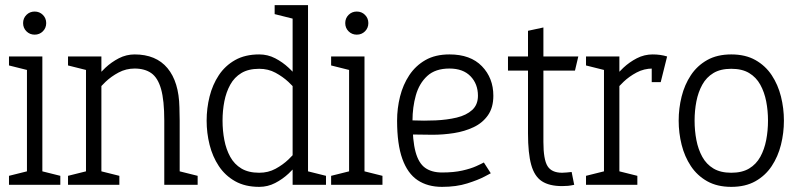

<svg xmlns="http://www.w3.org/2000/svg" viewBox="-20 -720 3104 748"><path d="M85 0V-500H145V0ZM115 -585Q96 -585 83 -598Q70 -611 70 -630Q70 -649 83 -662Q96 -675 115 -675Q134 -675 147 -662Q160 -649 160 -630Q160 -611 147 -598Q134 -585 115 -585ZM95 -445 15 -465V-500H95ZM15 0V-35L95 -55V0ZM135 0V-55L215 -35V0Z M680 -250H620Q620 -329 607.5 -373Q595 -417 569.5 -435Q544 -453 504 -453V-508Q588 -508 632.5 -454.5Q677 -401 679 -302ZM315 -500H375V0H315ZM620 -250H680V0H620ZM347 -350 315 -360Q315 -360 324 -375Q333 -390 350 -412Q367 -434 390.5 -456Q414 -478 443 -493Q472 -508 505 -508V-453Q471 -453 442 -437.5Q413 -422 391.5 -401.5Q370 -381 358.5 -365.5Q347 -350 347 -350ZM325 -445 245 -465V-500H325ZM365 0V-55L445 -35V0ZM245 0V-35L325 -55V0ZM670 0V-55L750 -35V0Z M1120 -60V-700H1180V-70ZM1120 -60 1180 -70V0H1120ZM1148 -150 1180 -140Q1180 -140 1171 -125Q1162 -110 1145 -88Q1128 -66 1104.5 -44Q1081 -22 1052 -7Q1023 8 990 8V-47Q1025 -47 1053.5 -62.5Q1082 -78 1103.5 -98.5Q1125 -119 1136.5 -134.5Q1148 -150 1148 -150ZM1148 -350Q1148 -350 1136.5 -365.5Q1125 -381 1103.5 -401Q1082 -421 1053.5 -436.5Q1025 -452 990 -452V-508Q1023 -508 1052 -493Q1081 -478 1104.5 -456Q1128 -434 1145 -412Q1162 -390 1171 -375Q1180 -360 1180 -360ZM990 -452Q948 -452 920.5 -435.5Q893 -419 877 -390Q861 -361 854 -325Q847 -289 847 -250Q847 -211 854 -174.5Q861 -138 877 -109Q893 -80 920.5 -63.5Q948 -47 990 -47V8Q935 8 896 -14Q857 -36 832.5 -73Q808 -110 796.5 -156Q785 -202 785 -250Q785 -298 796.5 -344Q808 -390 832.5 -427Q857 -464 896 -486Q935 -508 990 -508ZM1050 -700H1130V-645L1050 -665ZM1170 0V-55L1250 -35V0Z M1340 0V-500H1400V0ZM1370 -585Q1351 -585 1338 -598Q1325 -611 1325 -630Q1325 -649 1338 -662Q1351 -675 1370 -675Q1389 -675 1402 -662Q1415 -649 1415 -630Q1415 -611 1402 -598Q1389 -585 1370 -585ZM1350 -445 1270 -465V-500H1350ZM1270 0V-35L1350 -55V0ZM1390 0V-55L1470 -35V0Z M1865 -87 1892 -45Q1892 -45 1867.5 -32Q1843 -19 1800.5 -5.5Q1758 8 1702 8V-48Q1748 -48 1781 -55.5Q1814 -63 1835 -72.5Q1856 -82 1865 -87ZM1527 -250H1587Q1587 -172 1599 -128Q1611 -84 1636.5 -66Q1662 -48 1702 -48V8Q1646 8 1607 -18Q1568 -44 1547.5 -101Q1527 -158 1527 -250ZM1731 -508Q1813 -508 1857.5 -462Q1902 -416 1902 -347Q1902 -301 1881 -271Q1860 -241 1825 -224.5Q1790 -208 1748.5 -201.5Q1707 -195 1665 -195L1587 -196V-251Q1632 -249 1677 -251Q1722 -253 1759.5 -262Q1797 -271 1819.5 -291.5Q1842 -312 1842 -347Q1842 -393 1813 -423Q1784 -453 1731 -453Q1676 -453 1644.5 -424Q1613 -395 1600 -348.5Q1587 -302 1587 -250H1527Q1527 -298 1538.5 -344Q1550 -390 1574.5 -427Q1599 -464 1637.5 -486Q1676 -508 1731 -508Z M1959 -445V-500H2233L2220 -445ZM2207 -50 2217 0Q2203 3 2193 4Q2183 5 2170 5Q2120 5 2091 -14Q2062 -33 2049.5 -78Q2037 -123 2037 -200V-600L2097 -613V-167Q2097 -99 2113 -73Q2129 -47 2170 -47Q2179 -47 2187.5 -48Q2196 -49 2207 -50Z M2522 -453V-508ZM2333 -500H2393V0H2333ZM2562 -448Q2553 -450 2543 -451.5Q2533 -453 2522 -453V-508Q2538 -508 2552 -506Q2566 -504 2579 -500ZM2365 -350 2333 -360Q2333 -360 2342 -375Q2351 -390 2368 -412Q2385 -434 2408.5 -456Q2432 -478 2461 -493Q2490 -508 2523 -508V-453Q2489 -453 2460 -437.5Q2431 -422 2409.5 -401.5Q2388 -381 2376.5 -365.5Q2365 -350 2365 -350ZM2343 -445 2263 -465V-500H2343ZM2263 0V-35L2343 -55V0ZM2383 0V-55L2463 -35V0ZM2519 -400V-500H2579L2554 -400Z M2624 -250Q2624 -298 2635.5 -344Q2647 -390 2671.5 -427Q2696 -464 2735 -486Q2774 -508 2829 -508Q2884 -508 2923 -486Q2962 -464 2986.5 -427Q3011 -390 3022.5 -344Q3034 -298 3034 -250Q3034 -202 3022.5 -156Q3011 -110 2986.5 -73Q2962 -36 2923 -14Q2884 8 2829 8Q2774 8 2735 -14Q2696 -36 2671.5 -73Q2647 -110 2635.5 -156Q2624 -202 2624 -250ZM2686 -250Q2686 -211 2693 -174.5Q2700 -138 2716 -109Q2732 -80 2759.5 -63.5Q2787 -47 2829 -47Q2871 -47 2898.5 -63.5Q2926 -80 2942 -109Q2958 -138 2965 -174.5Q2972 -211 2972 -250Q2972 -289 2965 -325Q2958 -361 2942 -390Q2926 -419 2898.5 -435.5Q2871 -452 2829 -452Q2787 -452 2759.5 -435.5Q2732 -419 2716 -390Q2700 -361 2693 -325Q2686 -289 2686 -250Z"/></svg>

Font: Epunda Slab Light
Style: Regular
Weight: 300
Designer: Simon Atzbach
Foundry: typofactur
Version: Version 1.102